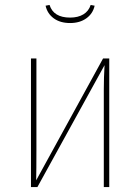

<svg xmlns="http://www.w3.org/2000/svg" viewBox="-20 -755 567 775"><path d="M421 0H399V-394Q399 -441 402 -492L131 0H105V-519H127V-146Q127 -73 126 -27L396 -519H421ZM164 -732 180 -735Q196 -684 263 -684Q295 -684 316.5 -697Q338 -710 346 -735L362 -732Q355 -700 328.5 -681Q302 -662 263 -662Q223 -662 197 -681Q171 -700 164 -732Z"/></svg>

Font: Fira Sans Condensed Thin
Style: Regular
Weight: 250
Width: 3
Designer: Carrois Corporate & Edenspiekermann AG
Foundry: Carrois Corporate GbR & Edenspiekermann AG
Version: Version 4.203